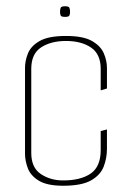

<svg xmlns="http://www.w3.org/2000/svg" viewBox="-20 -590 418 614"><path d="M182 4Q131 4 104.5 -12Q78 -28 69 -52Q60 -76 60 -98V-373Q60 -396 69.5 -419.5Q79 -443 107 -459Q135 -475 191 -475Q246 -475 274 -459Q302 -443 312 -419.5Q322 -396 322 -373V-307L302 -301V-370Q302 -417 271 -438Q240 -459 191 -459Q143 -459 111.5 -438.5Q80 -418 80 -370V-101Q80 -54 110.5 -33.5Q141 -13 182 -13Q238 -13 270 -35Q302 -57 302 -110V-171L322 -176V-114Q322 -84 311.5 -57Q301 -30 271 -13Q241 4 182 4ZM188 -536Q176 -536 174 -540.5Q172 -545 172 -552Q172 -560 174 -565Q176 -570 188 -570Q200 -570 202 -565Q204 -560 204 -552Q204 -545 202 -540.5Q200 -536 188 -536Z"/></svg>

Font: Smooch Sans Thin
Style: Regular
Weight: 100
Designer: Robert E. Leuschke
Foundry: Robert E. Leuschke
Version: Version 1.010